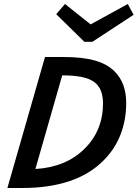

<svg xmlns="http://www.w3.org/2000/svg" viewBox="-20 -940 688 960"><path d="M17 0 205 -655H298Q392 -655 454 -637.5Q516 -620 553 -583Q582 -554 596.5 -514.5Q611 -475 611 -425Q611 -339 582 -265.5Q553 -192 496 -136Q428 -68 326.5 -34Q225 0 92 0ZM495 -423Q495 -499 449.5 -531Q404 -563 297 -563H291L157 -95Q309 -104 402 -195.5Q495 -287 495 -423ZM402 -731 261 -869 305 -920 433 -818 619 -920 648 -866 442 -731Z"/></svg>

Font: Intel One Mono Medium
Style: Italic
Weight: 500
Italic angle: -16°
Monospace: yes
Designer: Fred Shallcrass
Foundry: Frere-Jones Type LLC
Version: Version 1.400;hotconv 1.1.0;makeotfexe 2.6.0;FJTRelease1.4